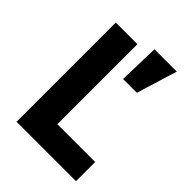

<svg xmlns="http://www.w3.org/2000/svg" viewBox="-212 -847 955 955"><g transform="rotate(45 265.0 -370.0)"><path d="M77 0ZM77 0V-698H229V-135H495V0ZM398 -525H301L307 -740H464Z"/></g></svg>

Font: Aneliza ExtraBold
Style: Regular
Weight: 800
Designer: Mike Abbink, Paul van der Laan, Pieter van Rosmalen
Foundry: Bold Monday
Version: Version 3.001;September 8, 2019;FontCreator 11.5.0.2425 64-b